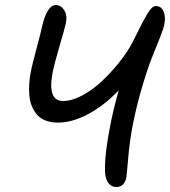

<svg xmlns="http://www.w3.org/2000/svg" viewBox="-20 -732 676 764"><path d="M442.9 12.2Q423.3 12.2 411.4 -3.4Q399.4 -19 397.9 -47.9Q395.5 -115.7 418 -229Q430.2 -293.5 452.1 -372.1Q392.6 -310.5 329.6 -277.3Q266.6 -244.1 210.9 -244.1Q182.6 -244.1 161.4 -252.4Q140.1 -260.7 127.2 -275.9Q114.3 -291 106.4 -310.3Q98.6 -329.6 96.7 -353.3Q94.7 -377 96.4 -400.4Q98.1 -423.8 103 -449.2Q108.9 -477.5 125.2 -538.1Q141.6 -598.6 147.9 -628.9Q168 -711.9 202.1 -711.9Q222.7 -711.9 235.6 -691.4Q248.5 -670.9 242.2 -640.1Q238.3 -621.1 218 -552.5Q197.8 -483.9 189.9 -445.8Q167 -330.1 231 -330.1Q265.1 -330.1 305.9 -351.6Q346.7 -373 383.3 -407Q419.9 -440.9 451.9 -480.7Q483.9 -520.5 504.9 -559.1Q513.7 -575.7 527.1 -603Q540.5 -630.4 548.3 -645.3Q556.2 -660.2 566.2 -676.8Q576.2 -693.4 584.2 -700.7Q592.3 -708 600.1 -708Q621.6 -708 630.9 -686.3Q640.1 -664.6 633.8 -634.8Q631.3 -620.1 617.2 -584.2Q603 -548.3 585.9 -506.1Q568.8 -463.9 546.9 -390.6Q524.9 -317.4 508.8 -237.8Q496.1 -172.9 490.2 -103.8Q484.4 -34.7 482.9 -26.9Q475.1 12.2 442.9 12.2Z"/></svg>

Font: Shantell Sans Normal
Style: Italic
Weight: 400
Italic angle: -11.31°
Designer: Stephen Nixon, Anya Danilova, Shantell Martin
Foundry: Arrow Type
Version: Version 1.006;[559af2be0]